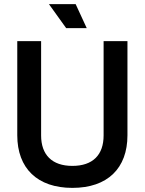

<svg xmlns="http://www.w3.org/2000/svg" viewBox="-20 -900 704 934"><path d="M348 -880H218L302 -763H402ZM64 -700V-242C64 -81 162 14 332 14C503 14 600 -81 600 -242V-700H484V-241C484 -147 432 -93 332 -93C233 -93 180 -147 180 -241V-700Z"/></svg>

Font: Space Text SemiBold
Style: Regular
Weight: 600
Designer: Florian Karsten (Space Text), Colophon Foundry (Space Mono)
Foundry: Florian Karsten
Version: Version 1.003;PS 001.003;hotconv 1.0.88;makeotf.lib2.5.64775